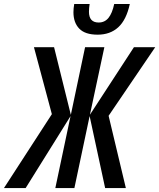

<svg xmlns="http://www.w3.org/2000/svg" viewBox="-87 -953 807 973"><path d="M-66.9 0 175.8 -374.5 85 -713.9H187L272 -371.1L344.2 -713.9H441.9L368.7 -371.6L591.8 -713.9H699.7L463.4 -366.2L550.8 0H445.8L367.2 -364.7L290 0H193.4L270.5 -364.7L43 0ZM407.7 -777.3Q344.2 -777.3 314.7 -807.9Q285.2 -838.4 285.2 -891.1Q285.2 -910.2 289.1 -932.6H367.2Q365.7 -922.9 364.7 -912.8Q363.8 -902.8 363.8 -893.6Q363.8 -838.9 413.1 -838.9Q443.8 -838.9 462.9 -862.5Q481.9 -886.2 491.7 -932.6H570.8Q553.2 -852.1 512.2 -814.7Q471.2 -777.3 407.7 -777.3Z"/></svg>

Font: Open Sans Condensed SemiBold
Style: Italic
Weight: 600
Width: 3
Italic angle: -12°
Designer: Monotype Design Team
Foundry: Monotype Imaging Inc.
Version: Version 3.000; ttfautohint (v1.8.4)